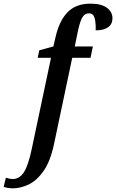

<svg xmlns="http://www.w3.org/2000/svg" viewBox="-142 -790 635 1050"><path d="M-73 240Q-85 240 -99.5 237.5Q-114 235 -122 232L-110 182Q-103 184 -92.5 186.5Q-82 189 -73 189Q-34 189 -10 150Q14 111 33 18L137 -474H64L73 -515L150 -536L162 -588Q182 -676 227.5 -723Q273 -770 353 -770Q412 -770 442.5 -747.5Q473 -725 473 -690Q473 -658 449 -641Q425 -624 381 -624Q383 -661 376 -689Q369 -717 345 -717Q319 -717 305.5 -690Q292 -663 280 -600L267 -536H366L353 -474H253L153 0Q133 93 96 145.5Q59 198 14.5 219Q-30 240 -73 240Z"/></svg>

Font: Noto Serif ExtraCondensed SemiBold
Style: Italic
Weight: 600
Width: 2
Italic angle: -12°
Designer: Monotype Design Team
Foundry: Monotype Imaging Inc.
Version: Version 2.013